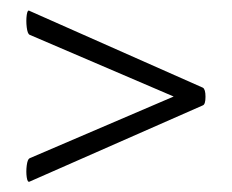

<svg xmlns="http://www.w3.org/2000/svg" viewBox="-20 -375 447 370"><path d="M371 -206Q376 -203 376 -188.5Q376 -174 371 -172L37 -25Q33 -23 31.5 -33.5Q30 -44 31.5 -56Q33 -68 37 -70L352 -205V-173L37 -308Q33 -310 31.5 -322.5Q30 -335 31.5 -346Q33 -357 37 -354Z"/></svg>

Font: Cormorant Infant Light SemiBold
Style: Regular
Weight: 600
Version: Version 4.001